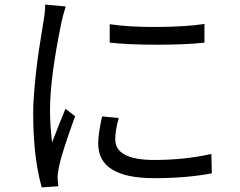

<svg xmlns="http://www.w3.org/2000/svg" viewBox="-20 -780 1040 833"><path d="M456 -675Q542 -662 665 -663Q788 -664 867 -676V-595Q787 -586 663 -586Q539 -586 456 -595ZM495 -268Q480 -213 480 -176Q480 -86 649 -86Q780 -86 897 -112L899 -28Q789 -7 649 -7Q406 -7 406 -157Q406 -199 423 -275ZM265 -752Q252 -709 247 -685Q197 -443 197 -302Q197 -236 206 -162Q232 -231 264 -308L306 -276Q247 -115 235 -52Q229 -21 230 -7Q230 -3 231 9.5Q232 22 233 28L161 33Q124 -98 124 -288Q124 -339 130 -403.5Q136 -468 141.5 -510Q147 -552 157 -614.5Q167 -677 169 -689Q176 -729 176 -760Z"/></svg>

Font: Noto Sans SC
Style: Regular
Weight: 400
Designer: Ryoko NISHIZUKA  (kana, bopomofo & ideographs); Paul D. Hunt (Latin, Greek & Cyrillic); Sandoll Communications , Soo-you
Foundry: Adobe
Version: Version 2.002;hotconv 1.0.116;makeotfexe 2.5.65601